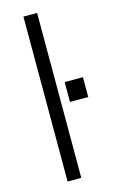

<svg xmlns="http://www.w3.org/2000/svg" viewBox="-114 -768 481 813"><g transform="rotate(-15 127.0 -361.5)"><path d="M77 0V-723H137V0ZM174 -323V-410H254V-323Z"/></g></svg>

Font: Archivo SemiExpanded ExtraLight
Style: Regular
Weight: 250
Width: 6
Designer: Hector Gatti
Foundry: Omnibus-Type
Version: Version 2.001